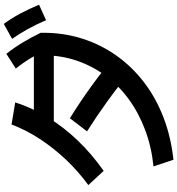

<svg xmlns="http://www.w3.org/2000/svg" viewBox="20 -916 959 1040"><g transform="rotate(-90 500.0 -395.5)"><path d="M119 -44Q226 -55 318.5 -90Q411 -125 485 -179.5Q559 -234 611.5 -305.5Q664 -377 692.5 -461.5Q721 -546 721 -641L771 -584H325V-692H820L843 -655V-641Q843 -528 810.5 -427.5Q778 -327 718 -243Q658 -159 573.5 -94.5Q489 -30 383 10.5Q277 51 155 64ZM18 -397Q91 -450 155 -517.5Q219 -585 268.5 -661Q318 -737 346 -813L466 -793Q436 -700 383.5 -614.5Q331 -529 258.5 -453.5Q186 -378 95 -314ZM640 -164Q552 -236 469.5 -295.5Q387 -355 309 -404L380 -497Q470 -441 553 -381Q636 -321 712 -257ZM759 -610Q732 -665 706.5 -707.5Q681 -750 649 -790L729 -841Q763 -798 790 -753Q817 -708 843 -655ZM911 -626Q887 -682 863 -725Q839 -768 810 -810L891 -855Q923 -811 947.5 -765Q972 -719 995 -664Z"/></g></svg>

Font: M PLUS 1 SemiBold
Style: Regular
Weight: 600
Designer: Coji Morishita
Foundry: UNDERFOREST DESIGN
Version: Version 1.001